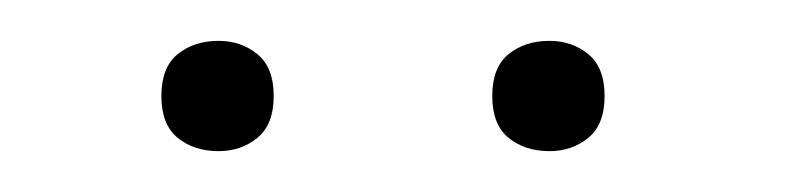

<svg xmlns="http://www.w3.org/2000/svg" viewBox="-20 -710 395 94"><path d="M87 -636Q75 -636 67 -642.5Q59 -649 59 -663Q59 -677 67 -683.5Q75 -690 87 -690Q98 -690 106 -683.5Q114 -677 114 -663Q114 -649 106 -642.5Q98 -636 87 -636ZM249 -636Q237 -636 229 -642.5Q221 -649 221 -663Q221 -677 229 -683.5Q237 -690 249 -690Q260 -690 268 -683.5Q276 -677 276 -663Q276 -649 268 -642.5Q260 -636 249 -636Z"/></svg>

Font: Encode Sans Compressed
Style: Thin
Weight: 100
Designer: Pablo Impallari, Andres Torresi
Foundry: Pablo Impallari, Andres Torresi
Version: Version 1.000; ttfautohint (v1.00) -l 8 -r 50 -G 200 -x 14 -